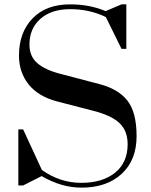

<svg xmlns="http://www.w3.org/2000/svg" viewBox="-20 -840 691 880"><path d="M537 -820H559V-616H537L465 -762Q390 -798 302.5 -798Q215 -798 165 -753.5Q115 -709 115 -636Q115 -582 150.5 -551Q186 -520 255 -502L434 -455Q521 -433 563.5 -379.5Q606 -326 606 -216Q606 -106 537.5 -43Q469 20 354 20Q261 20 171 -33L86 10H64V-247H86L172 -61Q255 -2 352.5 -2Q450 -2 507.5 -48.5Q565 -95 565 -179Q565 -240 528 -275.5Q491 -311 408 -332L242 -375Q155 -398 111 -453.5Q67 -509 67 -585Q67 -691 129 -755.5Q191 -820 301 -820Q392 -820 464 -789Z"/></svg>

Font: Prata
Style: Regular
Weight: 400
Designer: Cyreal (www.cyreal.org)
Foundry: Cyreal (www.cyreal.org)
Version: Version 1.010